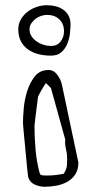

<svg xmlns="http://www.w3.org/2000/svg" viewBox="-20 -708 363 735"><path d="M112 -226Q112 -185 116 -137Q120 -89 131 -49Q133 -38 141 -37Q149 -36 157 -36Q175 -36 189.5 -37.5Q204 -39 224 -43Q235 -61 236 -73Q237 -85 237 -103Q237 -119 233 -135Q229 -151 229 -165Q229 -167 229.5 -169Q230 -171 230 -173L175 -371L156 -390Q154 -388 149 -380Q144 -372 138.5 -362.5Q133 -353 129 -345Q125 -337 125 -334Q125 -333 123.5 -320Q122 -307 119.5 -289.5Q117 -272 115 -254Q113 -236 112 -226ZM68 -238Q68 -260 71 -294Q74 -328 84.5 -360.5Q95 -393 114 -416.5Q133 -440 166 -440Q186 -440 199.5 -421.5Q213 -403 217 -384L280 -86Q280 -59 268.5 -41Q257 -23 238.5 -12.5Q220 -2 197 2.5Q174 7 151 7Q132 7 113 -1.5Q94 -10 88 -30Q86 -41 83.5 -68.5Q81 -96 78 -126.5Q75 -157 72.5 -184Q70 -211 69 -222Q69 -224 68.5 -230Q68 -236 68 -238ZM93 -596Q93 -581 100.5 -569.5Q108 -558 120 -549.5Q132 -541 146.5 -536.5Q161 -532 175 -532Q199 -532 212 -549Q225 -566 225 -588Q225 -617 207 -634Q189 -651 160 -651Q149 -651 137 -647Q125 -643 115.5 -635.5Q106 -628 99.5 -618Q93 -608 93 -596ZM50 -596Q50 -617 60 -634Q70 -651 85.5 -663Q101 -675 120.5 -681.5Q140 -688 159 -688Q177 -688 193 -684Q209 -680 222 -671Q235 -662 242.5 -648Q250 -634 250 -615Q250 -603 248 -582.5Q246 -562 238.5 -542.5Q231 -523 216 -509Q201 -495 175 -495Q150 -495 127.5 -500.5Q105 -506 87.5 -518.5Q70 -531 60 -550Q50 -569 50 -596Z"/></svg>

Font: Miltonian
Style: Regular
Weight: 400
Designer: Pablo Impallari
Foundry: Pablo Impallari
Version: Version 1.008